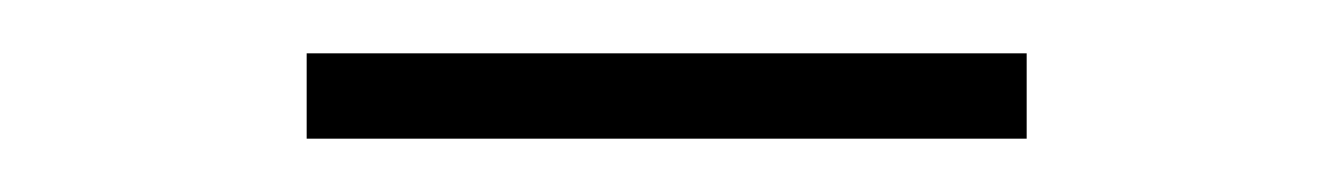

<svg xmlns="http://www.w3.org/2000/svg" viewBox="-20 -316 500 72"><path d="M95 -264V-296H365V-264Z"/></svg>

Font: Encode Sans Expanded Thin
Style: Regular
Weight: 250
Width: 7
Designer: Multiple Designers
Foundry: Impallari Type
Version: Version 2.000